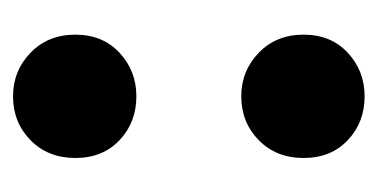

<svg xmlns="http://www.w3.org/2000/svg" viewBox="-166 -420 593 302"><g transform="rotate(90 131.0 -268.5)"><path d="M131 -351Q91 -351 62.5 -378.5Q34 -406 34 -449Q34 -492 62.5 -518.5Q91 -545 131 -545Q172 -545 200 -518.5Q228 -492 228 -449Q228 -406 200 -378.5Q172 -351 131 -351ZM131 8Q91 8 62.5 -19.5Q34 -47 34 -90Q34 -133 62.5 -159.5Q91 -186 131 -186Q172 -186 200 -159.5Q228 -133 228 -90Q228 -47 200 -19.5Q172 8 131 8Z"/></g></svg>

Font: Montserrat
Style: Bold
Weight: 700
Designer: Julieta Ulanovsky
Foundry: Julieta Ulanovsky
Version: Version 9.000; ttfautohint (v1.8.4.7-5d5b)